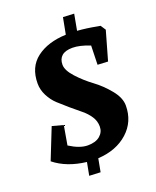

<svg xmlns="http://www.w3.org/2000/svg" viewBox="-156 -850 836 1031"><g transform="rotate(-20 262.5 -334.0)"><path d="M422 -565Q364 -588 323 -588Q282 -588 262 -570.5Q242 -553 242 -520.5Q242 -488 280.5 -446Q319 -404 364.5 -370.5Q410 -337 448.5 -290Q487 -243 487 -199Q487 -107 421.5 -48Q356 11 251 17L237 92L173 89L187 15Q76 2 5 -55L75 -231L138 -214L119 -104Q177 -67 222.5 -67Q268 -67 292.5 -88Q317 -109 317 -140.5Q317 -172 299.5 -198.5Q282 -225 256 -246Q230 -267 199.5 -293Q169 -319 143 -343Q117 -367 99.5 -401Q82 -435 82 -471Q82 -565 146 -613.5Q210 -662 314 -666L332 -760L395 -757L378 -665Q432 -661 488 -650L506 -647L525 -618L478 -453L419 -456Z"/></g></svg>

Font: Andada SC
Style: Bold Italic
Weight: 700
Italic angle: -8.29999°
Designer: Carolina Giovagnoli
Foundry: Carolina Giovagnoli
Version: Version 1.003